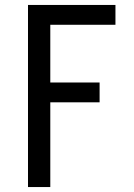

<svg xmlns="http://www.w3.org/2000/svg" viewBox="-20 -755 540 775"><path d="M93 0V-735H446V-655H183V-422H382V-342H183V0Z"/></svg>

Font: Iosevka SS04 Medium
Style: Regular
Weight: 500
Monospace: yes
Designer: Belleve Invis
Foundry: Belleve Invis
Version: Version 19.0.0; ttfautohint (v1.8.4)